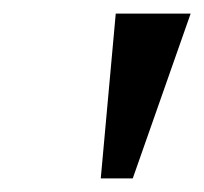

<svg xmlns="http://www.w3.org/2000/svg" viewBox="-20 -734 300 282"><path d="M128 -472 150 -714H260L175 -472Z"/></svg>

Font: Noto Serif Tamil Condensed Medium
Style: Italic
Weight: 500
Width: 3
Italic angle: -12°
Designer: Indian Type Foundry, Tom Grace, and the Monotype Design Team
Foundry: Monotype Imaging Inc.
Version: Version 2.003; ttfautohint (v1.8.4.7-5d5b)